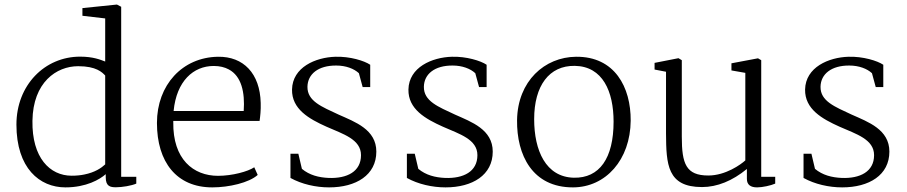

<svg xmlns="http://www.w3.org/2000/svg" viewBox="-20 -812 3986 844"><path d="M267.6 11.7C359.4 11.7 418.9 -23.4 444.8 -46.4V-32.2C444.8 7.8 465.8 11.2 489.7 11.2C516.6 11.2 558.1 4.4 579.1 -4.9V-34.7H512.7V-782.2L494.1 -792L342.3 -776.4V-742.7L442.4 -731V-541.5C421.9 -549.3 390.1 -563 332 -563C177.2 -563 52.2 -438.5 52.2 -264.2C52.2 -72.8 153.8 11.7 267.6 11.7ZM294.9 -39.6C199.2 -39.6 120.1 -118.7 122.6 -280.8C125 -450.2 228 -521 323.7 -521C403.3 -521 429.2 -494.1 442.4 -480V-89.4C426.3 -74.2 397.5 -54.2 350.6 -44.9C334.5 -41.5 315.9 -39.6 294.9 -39.6Z M669.9 -271.5C669.9 -100.1 755.9 11.7 913.1 11.7C986.8 11.7 1074.7 -8.8 1112.8 -43L1097.7 -76.7C1070.3 -58.1 1001 -39.1 938.5 -39.1C829.6 -39.1 739.3 -112.3 741.7 -274.9V-280.3H1121.1C1124 -301.3 1127 -326.7 1126 -359.4C1123 -488.8 1050.3 -564.5 938 -562.5C781.7 -560.1 669.9 -438.5 669.9 -271.5ZM743.2 -324.2C755.9 -455.6 830.1 -522 919.4 -522C945.8 -522 967.8 -516.6 985.8 -506.8C1041.5 -477.1 1057.1 -406.2 1051.3 -324.2Z M1256.8 -29.8C1306.2 -2.4 1368.2 11.7 1426.8 11.7C1545.4 11.7 1634.3 -42.5 1634.3 -145.5C1634.3 -242.7 1541 -275.9 1468.8 -308.1C1394.5 -342.8 1330.6 -367.2 1331.5 -430.7C1332.5 -486.3 1378.9 -524.4 1458 -523.9C1501 -523.9 1536.6 -509.8 1557.6 -490.2L1574.2 -429.2H1607.4V-527.3C1581.5 -544.9 1518.1 -564.5 1454.6 -562.5C1367.7 -560.1 1265.6 -516.6 1263.7 -418.5C1262.2 -332.5 1337.9 -289.6 1415.5 -254.9C1488.3 -222.7 1566.9 -199.7 1566.9 -129.9C1566.9 -57.1 1504.9 -26.9 1425.3 -29.8C1381.3 -31.7 1340.3 -42 1307.1 -69.8L1291.5 -136.2H1256.8Z M1768.6 -29.8C1817.9 -2.4 1879.9 11.7 1938.5 11.7C2057.1 11.7 2146 -42.5 2146 -145.5C2146 -242.7 2052.7 -275.9 1980.5 -308.1C1906.2 -342.8 1842.3 -367.2 1843.3 -430.7C1844.2 -486.3 1890.6 -524.4 1969.7 -523.9C2012.7 -523.9 2048.3 -509.8 2069.3 -490.2L2085.9 -429.2H2119.1V-527.3C2093.3 -544.9 2029.8 -564.5 1966.3 -562.5C1879.4 -560.1 1777.3 -516.6 1775.4 -418.5C1773.9 -332.5 1849.6 -289.6 1927.2 -254.9C2000 -222.7 2078.6 -199.7 2078.6 -129.9C2078.6 -57.1 2016.6 -26.9 1937 -29.8C1893.1 -31.7 1852.1 -42 1818.8 -69.8L1803.2 -136.2H1768.6Z M2252.9 -283.7C2251 -131.3 2319.8 12.2 2499 11.7C2642.6 11.2 2751 -109.4 2752.4 -281.7C2753.4 -428.2 2682.6 -564.5 2511.7 -562.5C2374.5 -561 2255.4 -456.1 2252.9 -283.7ZM2502.4 -30.8C2378.9 -33.7 2328.1 -150.9 2328.1 -288.1C2328.1 -435.1 2394 -524.4 2506.8 -522.5C2629.9 -520.5 2677.2 -409.2 2677.2 -277.3C2677.2 -116.2 2615.2 -28.3 2502.4 -30.8Z M2907.7 -225.1C2908.7 -89.8 2912.6 10.3 3065.9 10.3C3132.8 10.3 3199.7 -17.1 3263.2 -69.3V-25.4C3263.2 0 3279.3 11.7 3308.1 11.7C3332 11.7 3369.1 3.4 3387.7 -4.9V-34.7H3326.2V-547.4L3312 -555.7L3195.3 -533.7V-502.4L3256.3 -491.7V-106.9C3237.3 -89.4 3169.9 -40.5 3093.8 -40.5C2995.6 -40.5 2977.1 -91.8 2977.1 -210.9V-547.4L2962.4 -556.2L2857.4 -535.6V-506.3L2907.7 -496.6Z M3512.2 -29.8C3561.5 -2.4 3623.5 11.7 3682.1 11.7C3800.8 11.7 3889.6 -42.5 3889.6 -145.5C3889.6 -242.7 3796.4 -275.9 3724.1 -308.1C3649.9 -342.8 3585.9 -367.2 3586.9 -430.7C3587.9 -486.3 3634.3 -524.4 3713.4 -523.9C3756.3 -523.9 3792 -509.8 3813 -490.2L3829.6 -429.2H3862.8V-527.3C3836.9 -544.9 3773.4 -564.5 3710 -562.5C3623 -560.1 3521 -516.6 3519 -418.5C3517.6 -332.5 3593.3 -289.6 3670.9 -254.9C3743.7 -222.7 3822.3 -199.7 3822.3 -129.9C3822.3 -57.1 3760.3 -26.9 3680.7 -29.8C3636.7 -31.7 3595.7 -42 3562.5 -69.8L3546.9 -136.2H3512.2Z"/></svg>

Font: Merriweather
Style: Light
Weight: 250
Designer: Eben Sorkin ( eben@eyebytes.com )
Foundry: Sorkin Type Co.
Version: Version 1.003